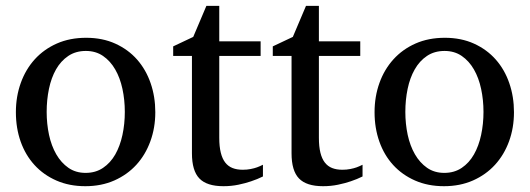

<svg xmlns="http://www.w3.org/2000/svg" viewBox="-20 -623 1808 655"><path d="M405.8 -241.2Q405.8 -282.2 397.7 -319.8Q389.6 -357.4 373 -386.2Q356.4 -415 331.5 -432.1Q306.6 -449.2 272.9 -449.2Q238.3 -449.2 212.9 -432.1Q187.5 -415 171.1 -386.2Q154.8 -357.4 147 -319.8Q139.2 -282.2 139.2 -241.2Q139.2 -200.7 147.2 -163.1Q155.3 -125.5 171.9 -96.7Q188.5 -67.9 213.4 -50.5Q238.3 -33.2 272 -33.2Q306.2 -33.2 331.5 -50.3Q356.9 -67.4 373.3 -96.2Q389.6 -125 397.7 -162.6Q405.8 -200.2 405.8 -241.2ZM509.8 -240.2Q509.8 -187 492.9 -140.9Q476.1 -94.7 445.1 -60.8Q414.1 -26.9 369.9 -7.3Q325.7 12.2 271 12.2Q216.3 12.2 172.4 -7.1Q128.4 -26.4 97.7 -60.1Q66.9 -93.8 50.5 -139.9Q34.2 -186 34.2 -240.2Q34.2 -293.5 50.8 -339.8Q67.4 -386.2 98.6 -420.7Q129.9 -455.1 174.1 -474.6Q218.3 -494.1 273.9 -494.1Q329.6 -494.1 373.5 -474.1Q417.5 -454.1 447.8 -419.7Q478 -385.3 493.9 -339.1Q509.8 -293 509.8 -240.2Z M877 -21Q858.4 -11.7 836.4 -4.4Q817.9 2 793.5 7.1Q769 12.2 742.2 12.2Q685.5 12.2 660.2 -14.2Q634.8 -40.5 634.8 -100.1V-432.1H570.8V-464.8L639.2 -497.1L684.1 -603H728V-481.9H869.1V-432.1H728V-152.8Q728 -123 733.2 -102.3Q738.3 -81.5 748.3 -68.6Q758.3 -55.7 773.2 -49.8Q788.1 -43.9 808.1 -43.9Q822.8 -43.9 835.2 -46.4Q847.7 -48.8 856.9 -52.2Q867.7 -56.2 877 -61Z M1216.8 -21Q1198.2 -11.7 1176.3 -4.4Q1157.7 2 1133.3 7.1Q1108.9 12.2 1082 12.2Q1025.4 12.2 1000 -14.2Q974.6 -40.5 974.6 -100.1V-432.1H910.6V-464.8L979 -497.1L1023.9 -603H1067.9V-481.9H1209V-432.1H1067.9V-152.8Q1067.9 -123 1073 -102.3Q1078.1 -81.5 1088.1 -68.6Q1098.1 -55.7 1113 -49.8Q1127.9 -43.9 1147.9 -43.9Q1162.6 -43.9 1175 -46.4Q1187.5 -48.8 1196.8 -52.2Q1207.5 -56.2 1216.8 -61Z M1629.4 -241.2Q1629.4 -282.2 1621.3 -319.8Q1613.3 -357.4 1596.7 -386.2Q1580.1 -415 1555.2 -432.1Q1530.3 -449.2 1496.6 -449.2Q1461.9 -449.2 1436.5 -432.1Q1411.1 -415 1394.8 -386.2Q1378.4 -357.4 1370.6 -319.8Q1362.8 -282.2 1362.8 -241.2Q1362.8 -200.7 1370.8 -163.1Q1378.9 -125.5 1395.5 -96.7Q1412.1 -67.9 1437 -50.5Q1461.9 -33.2 1495.6 -33.2Q1529.8 -33.2 1555.2 -50.3Q1580.6 -67.4 1596.9 -96.2Q1613.3 -125 1621.3 -162.6Q1629.4 -200.2 1629.4 -241.2ZM1733.4 -240.2Q1733.4 -187 1716.6 -140.9Q1699.7 -94.7 1668.7 -60.8Q1637.7 -26.9 1593.5 -7.3Q1549.3 12.2 1494.6 12.2Q1439.9 12.2 1396 -7.1Q1352.1 -26.4 1321.3 -60.1Q1290.5 -93.8 1274.2 -139.9Q1257.8 -186 1257.8 -240.2Q1257.8 -293.5 1274.4 -339.8Q1291 -386.2 1322.3 -420.7Q1353.5 -455.1 1397.7 -474.6Q1441.9 -494.1 1497.6 -494.1Q1553.2 -494.1 1597.2 -474.1Q1641.1 -454.1 1671.4 -419.7Q1701.7 -385.3 1717.5 -339.1Q1733.4 -293 1733.4 -240.2Z"/></svg>

Font: BabelStone Ogham Bound
Style: Italic
Weight: 400
Italic angle: -30°
Designer: Andrew West
Foundry: BabelStone
Version: Version 2.02 March 14, 2022